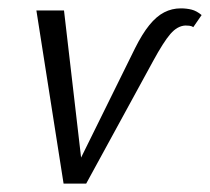

<svg xmlns="http://www.w3.org/2000/svg" viewBox="-20 -439 502 459"><path d="M132 0 67 -414H133L179 -18L153 -20L303 -324Q320 -358 337 -379Q354 -400 372.5 -409.5Q391 -419 412 -419Q426 -419 438 -416Q450 -413 462 -403L442 -374Q438 -377 432.5 -377.5Q427 -378 423 -378Q404 -377 387.5 -358Q371 -339 346 -293L186 0Z"/></svg>

Font: Ysabeau Office
Style: Italic
Weight: 400
Italic angle: -12°
Designer: Christian Thalmann (Catharsis Fonts)
Version: Version 2.001;gftools[0.9.30]; featfreeze: tnum,lnum,ss02